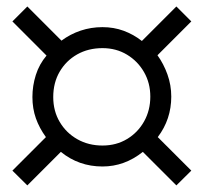

<svg xmlns="http://www.w3.org/2000/svg" viewBox="-20 -725 626 590"><path d="M567.9 -200.7 522 -155.3 418.9 -258.3Q362.8 -213.4 294.9 -213.4Q222.2 -213.4 167 -258.3L64 -155.3L18.1 -200.7L121.1 -303.7Q101.1 -331.1 90.3 -361.3Q79.6 -391.6 79.6 -426.8Q79.6 -461.4 90.1 -494.6Q100.6 -527.8 123 -554.2L18.1 -659.2L64 -705.1L168.9 -600.1Q195.8 -620.1 227.8 -630.9Q259.8 -641.6 294.9 -641.6Q329.6 -641.6 360.1 -630.4Q390.6 -619.1 416 -599.1L522 -705.1L567.9 -659.2L463.9 -555.2Q482.9 -528.8 494.6 -496.1Q506.3 -463.4 506.3 -428.2Q506.3 -358.4 464.8 -303.7ZM441.9 -428.2Q441.9 -469.7 422.6 -503.4Q403.3 -537.1 370.1 -557.1Q336.9 -577.1 294.9 -577.1Q251.5 -577.1 217.3 -557.9Q183.1 -538.6 163.3 -504.6Q143.6 -470.7 143.6 -426.8Q143.6 -383.8 163.6 -350.1Q183.6 -316.4 217.8 -297.1Q252 -277.8 294.9 -277.8Q337.4 -277.8 370.6 -297.9Q403.8 -317.9 422.9 -352.1Q441.9 -386.2 441.9 -428.2Z"/></svg>

Font: Andika LitF DSA DSG
Style: Regular
Weight: 400
Designer: Victor Gaultney, Annie Olsen, Julie Remington, Don Collingsworth, Eric Hays, Becca Hirsbrunner
Foundry: SIL International
Version: Version 6.200 ; LitF DSA DSG; ttfautohint (v1.8.3.10-c5d8)